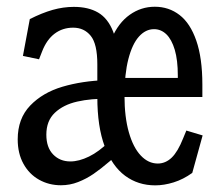

<svg xmlns="http://www.w3.org/2000/svg" viewBox="-20 -546 660 578"><path d="M33.3 -126.5Q33.3 -189 70.9 -228.2Q108.5 -267.3 168 -284.9Q227.5 -302.5 299.3 -304.8L308.3 -248.7Q254.5 -249.7 212.6 -240.2Q170.7 -230.7 145.1 -206.5Q119.5 -182.3 119.5 -140.5Q119.5 -102.2 139.9 -81.1Q160.3 -60 191.8 -60Q217.8 -60 247.9 -74.7Q278 -89.3 309.3 -120.3L330.3 -77.5Q314.8 -64.5 310.3 -60.5Q283.2 -37.3 261.6 -22.5Q240 -7.7 215.2 2Q190.5 11.7 163.5 11.7Q127.3 11.7 97.6 -5Q67.8 -21.7 50.6 -52.9Q33.3 -84.2 33.3 -126.5ZM336.2 -345.8V-257.3H273V-352.3Q273 -413.7 253.1 -438.2Q233.2 -462.7 200.2 -462.7Q168.5 -462.7 144.5 -444.7Q120.5 -426.7 106.7 -391L97.5 -367.5L49 -377.7L69.7 -488.5Q106.2 -507 138.3 -516.2Q170.5 -525.3 202.3 -525.3Q246 -525.3 275.3 -508.2Q304.7 -491 320.4 -451.4Q336.2 -411.8 336.2 -345.8ZM273 -253.7 295.8 -317Q295.8 -383 316.2 -430.2Q336.5 -477.5 370.7 -501.6Q404.8 -525.7 446 -525.7Q488.3 -525.7 520.5 -500.9Q552.7 -476.2 570.9 -423.8Q589.2 -371.3 589.2 -291.2V-254H317.5V-311.3H535.5L515.3 -292.8V-318.8Q515.3 -365.2 506.1 -396.2Q496.8 -427.3 480.8 -442.8Q464.7 -458.2 443.7 -458.2Q418.3 -458.2 398.2 -435.8Q378.2 -413.5 366.5 -368.4Q354.8 -323.3 354.8 -257.3Q354.8 -193.8 367.9 -147.8Q381 -101.8 403.8 -77.8Q426.5 -53.7 455 -53.7Q478.2 -53.7 496.8 -71.4Q515.3 -89.2 531.3 -129.5L541 -153L590 -138.3L558.8 -25.5Q531.7 -6 502.8 3Q474 12 447.3 12Q395.7 12 356.6 -16.9Q317.5 -45.8 295.2 -105.2Q273 -164.5 273 -253.7Z"/></svg>

Font: Monaspace Xenon Var ExtraLight
Style: Regular
Weight: 200
Designer: Riley Cran and the Lettermatic Team
Version: Version 1.200 (Monaspace Xenon Var)